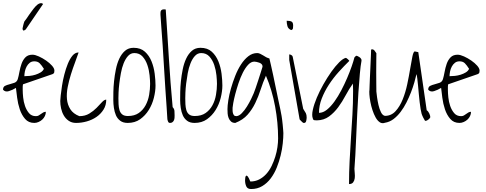

<svg xmlns="http://www.w3.org/2000/svg" viewBox="-47 -798 3160 1248"><path d="M56.6 -226.6Q34.2 -212.9 10.7 -205.6Q-12.7 -198.2 -27.3 -214.8Q-27.3 -233.4 -14.6 -239.7Q-2 -246.1 14.2 -250Q30.3 -253.9 46.4 -259.8Q62.5 -265.6 68.4 -283.2Q74.2 -302.7 79.1 -330.1Q84 -357.4 92.8 -382.8Q101.6 -408.2 118.2 -425.3Q134.8 -442.4 164.1 -442.4Q180.7 -442.4 205.6 -431.2Q230.5 -419.9 252.9 -404.3Q275.4 -388.7 291 -371.1Q306.6 -353.5 306.6 -338.9Q306.6 -332 305.2 -326.2Q303.7 -320.3 294.9 -316.4L102.5 -250L101.6 -245.1Q101.6 -241.2 100.6 -234.4V-222.7Q100.6 -215.8 100.6 -212.9Q100.6 -193.4 103.5 -164.6Q106.4 -135.7 115.7 -108.9Q125 -82 141.6 -62.5Q158.2 -43 186.5 -43Q197.3 -43 204.6 -47.4Q211.9 -51.8 219.2 -57.1Q226.6 -62.5 233.9 -66.9Q241.2 -71.3 251 -71.3Q251 -56.6 244.6 -43.5Q238.3 -30.3 227.5 -20.5Q216.8 -10.7 203.1 -4.9Q189.5 1 175.8 1Q138.7 1 116.2 -24.9Q93.8 -50.8 81.5 -87.4Q69.3 -124 64.5 -162.6Q59.6 -201.2 56.6 -226.6ZM175.8 -399.4Q158.2 -399.4 146 -389.6Q133.8 -379.9 126 -365.2Q118.2 -350.6 114.7 -333.5Q111.3 -316.4 111.3 -302.7Q127 -302.7 146 -304.7Q165 -306.6 183.6 -312.5Q202.1 -318.4 217.3 -327.6Q232.4 -336.9 238.3 -350.6Q223.6 -374 210.9 -386.7Q198.2 -399.4 175.8 -399.4ZM120.1 -606.4 107.4 -598.6Q97.7 -603.5 100.1 -615.7Q102.5 -627.9 104.5 -635.7Q105.5 -638.7 107.4 -646.5Q109.4 -654.3 111.3 -658.2Q117.2 -665 125.5 -677.2Q133.8 -689.5 142.1 -701.7Q150.4 -713.9 158.7 -724.6Q167 -735.4 171.9 -742.2Q176.8 -748 182.1 -754.4Q187.5 -760.7 194.8 -766.6Q202.1 -772.5 209.5 -775.4Q216.8 -778.3 223.6 -777.3Q225.6 -776.4 228.5 -774.9Q231.4 -773.4 233.4 -772.5Z M344.7 -141.6Q344.7 -151.4 347.7 -178.2Q350.6 -205.1 356 -240.2Q361.3 -275.4 371.1 -313.5Q380.9 -351.6 394 -383.8Q407.2 -416 424.3 -436.5Q441.4 -457 463.9 -457Q455.1 -429.7 440.9 -392.6Q426.8 -355.5 414.1 -314.9Q401.4 -274.4 393.1 -232.4Q384.8 -190.4 388.2 -153.8Q391.6 -117.2 410.2 -87.9Q428.7 -58.6 468.8 -43Q505.9 -43 533.2 -59.6Q560.5 -76.2 580.6 -96.7Q600.6 -117.2 615.7 -133.8Q630.9 -150.4 643.6 -150.4Q643.6 -113.3 625.5 -85Q607.4 -56.6 579.6 -37.6Q551.8 -18.6 517.1 -8.8Q482.4 1 447.3 1Q419.9 1 399.9 -12.7Q379.9 -26.4 367.7 -47.4Q355.5 -68.4 350.1 -93.3Q344.7 -118.2 344.7 -141.6Z M689.5 -147.5Q689.5 -167 689.9 -199.7Q690.4 -232.4 694.3 -270Q698.2 -307.6 706.1 -346.7Q713.9 -385.7 728.5 -417Q743.2 -448.2 765.6 -467.8Q788.1 -487.3 821.3 -487.3Q867.2 -487.3 895 -461.9Q922.9 -436.5 938 -398.9Q953.1 -361.3 958.5 -318.8Q963.9 -276.4 963.9 -242.2Q963.9 -205.1 953.1 -162.1Q942.4 -119.1 919.9 -83Q897.5 -46.9 863.8 -22.9Q830.1 1 783.2 1Q752.9 1 734.4 -13.2Q715.8 -27.3 706.5 -48.8Q697.3 -70.3 693.4 -96.7Q689.5 -123 689.5 -147.5ZM722.7 -159.2Q722.7 -140.6 723.6 -120.6Q724.6 -100.6 729.5 -83Q734.4 -65.4 747.1 -54.7Q759.8 -43.9 784.2 -43.9Q827.1 -43.9 855 -63.5Q882.8 -83 899.4 -113.8Q916 -144.5 922.4 -181.6Q928.7 -218.8 928.7 -252.9Q928.7 -274.4 925.3 -308.6Q921.9 -342.8 911.1 -375Q900.4 -407.2 879.9 -430.2Q859.4 -453.1 826.2 -453.1Q802.7 -453.1 785.6 -434.6Q768.6 -416 756.8 -386.7Q745.1 -357.4 738.8 -322.3Q732.4 -287.1 728.5 -254.9Q724.6 -222.7 723.6 -196.3Q722.7 -169.9 722.7 -159.2Z M1041 -22.5Q1040 -47.9 1036.1 -101.1Q1032.2 -154.3 1027.8 -221.2Q1023.4 -288.1 1019 -361.8Q1014.6 -435.5 1010.3 -502.9Q1005.9 -570.3 1001.5 -623.5Q997.1 -676.8 996.1 -702.1V-714.8Q996.1 -737.3 1018.6 -737.3Q1020.5 -737.3 1024.4 -736.8Q1028.3 -736.3 1030.3 -736.3Q1036.1 -651.4 1041 -573.2Q1045.9 -495.1 1050.8 -418Q1055.7 -340.8 1061.5 -263.2Q1067.4 -185.5 1075.2 -101.6Q1085.9 -90.8 1086.9 -76.7Q1087.9 -62.5 1087.9 -47.9Q1087.9 -41 1087.4 -32.7Q1086.9 -24.4 1084 -17.1Q1081.1 -9.8 1074.7 -4.4Q1068.4 1 1058.6 1Q1049.8 1 1046.4 -5.9Q1043 -12.7 1041 -22.5Z M1124 -147.5Q1124 -167 1124.5 -199.7Q1125 -232.4 1128.9 -270Q1132.8 -307.6 1140.6 -346.7Q1148.4 -385.7 1163.1 -417Q1177.7 -448.2 1200.2 -467.8Q1222.7 -487.3 1255.9 -487.3Q1301.8 -487.3 1329.6 -461.9Q1357.4 -436.5 1372.6 -398.9Q1387.7 -361.3 1393.1 -318.8Q1398.4 -276.4 1398.4 -242.2Q1398.4 -205.1 1387.7 -162.1Q1377 -119.1 1354.5 -83Q1332 -46.9 1298.3 -22.9Q1264.6 1 1217.8 1Q1187.5 1 1168.9 -13.2Q1150.4 -27.3 1141.1 -48.8Q1131.8 -70.3 1127.9 -96.7Q1124 -123 1124 -147.5ZM1157.2 -159.2Q1157.2 -140.6 1158.2 -120.6Q1159.2 -100.6 1164.1 -83Q1168.9 -65.4 1181.6 -54.7Q1194.3 -43.9 1218.8 -43.9Q1261.7 -43.9 1289.6 -63.5Q1317.4 -83 1334 -113.8Q1350.6 -144.5 1356.9 -181.6Q1363.3 -218.8 1363.3 -252.9Q1363.3 -274.4 1359.9 -308.6Q1356.4 -342.8 1345.7 -375Q1335 -407.2 1314.5 -430.2Q1293.9 -453.1 1260.7 -453.1Q1237.3 -453.1 1220.2 -434.6Q1203.1 -416 1191.4 -386.7Q1179.7 -357.4 1173.3 -322.3Q1167 -287.1 1163.1 -254.9Q1159.2 -222.7 1158.2 -196.3Q1157.2 -169.9 1157.2 -159.2Z M1545.9 374Q1545.9 365.2 1547.4 356Q1548.8 346.7 1553.2 344.2Q1557.6 341.8 1564 349.6Q1570.3 357.4 1580.1 381.8Q1611.3 381.8 1637.2 368.7Q1663.1 355.5 1683.6 333Q1704.1 310.5 1718.3 281.2Q1732.4 252 1742.2 220.7Q1752 189.5 1756.3 158.7Q1760.7 127.9 1760.7 101.6Q1760.7 0 1741.2 -106Q1721.7 -211.9 1681.6 -305.7Q1662.1 -262.7 1647.5 -216.8Q1632.8 -170.9 1612.3 -128.4Q1591.8 -85.9 1562 -52.2Q1532.2 -18.6 1482.4 1Q1464.8 1 1454.6 -8.3Q1444.3 -17.6 1439 -31.2Q1433.6 -44.9 1432.6 -60.1Q1431.6 -75.2 1431.6 -88.9Q1431.6 -110.4 1437 -146Q1442.4 -181.6 1454.1 -222.7Q1465.8 -263.7 1481.9 -304.7Q1498 -345.7 1519.5 -378.9Q1541 -412.1 1567.4 -432.6Q1593.8 -453.1 1625 -453.1Q1634.8 -453.1 1644.5 -448.2Q1654.3 -443.4 1664.1 -437.5L1683.6 -425.8Q1693.4 -420.9 1704.1 -418Q1707 -405.3 1713.9 -376Q1720.7 -346.7 1728.5 -310.1Q1736.3 -273.4 1744.6 -232.4Q1752.9 -191.4 1760.7 -154.8Q1768.6 -118.2 1774.9 -88.4Q1781.2 -58.6 1783.2 -44.9Q1784.2 -38.1 1786.6 -22Q1789.1 -5.9 1790.5 12.2Q1792 30.3 1793.5 45.9Q1794.9 61.5 1794.9 67.4Q1794.9 95.7 1791 133.8Q1787.1 171.9 1777.3 211.9Q1767.6 252 1752 291Q1736.3 330.1 1712.9 361.3Q1689.5 392.6 1657.7 411.6Q1626 430.7 1585 430.7Q1561.5 430.7 1553.7 413.1Q1545.9 395.5 1545.9 374ZM1464.8 -97.7V-81.1Q1464.8 -72.3 1466.8 -64Q1468.8 -55.7 1473.6 -49.3Q1478.5 -43 1489.3 -43Q1506.8 -43.9 1524.9 -62.5Q1543 -81.1 1558.1 -105.5Q1573.2 -129.9 1585.4 -154.8Q1597.7 -179.7 1602.5 -192.4Q1606.4 -201.2 1614.7 -225.6Q1623 -250 1631.8 -276.9Q1640.6 -303.7 1648.4 -328.6Q1656.2 -353.5 1659.2 -363.3V-368.2Q1659.2 -376 1652.8 -381.8Q1646.5 -387.7 1638.2 -390.6Q1629.9 -393.6 1621.1 -395.5Q1612.3 -397.5 1606.4 -397.5Q1585 -397.5 1565.9 -377Q1546.9 -356.4 1531.2 -325.2Q1515.6 -293.9 1503.4 -257.3Q1491.2 -220.7 1482.4 -187Q1473.6 -153.3 1469.2 -128.4Q1464.8 -103.5 1464.8 -97.7Z M1833 -444.3Q1838.9 -444.3 1846.2 -440.4Q1853.5 -436.5 1855.5 -429.7L1923.8 -90.8Q1935.5 -73.2 1940.9 -62.5Q1946.3 -51.8 1946.3 -34.2Q1946.3 -25.4 1943.4 -12.2Q1940.4 1 1929.7 1H1925.8Q1923.8 1 1923.8 0Q1921.9 -1 1918 -3.9L1903.3 -18.6Q1900.4 -21.5 1900.4 -22.5L1833 -408.2ZM1816.4 -663.1Q1837.9 -663.1 1848.1 -657.7Q1858.4 -652.3 1858.4 -631.8Q1858.4 -625 1857.4 -615.2Q1856.4 -605.5 1845.7 -602.5Q1826.2 -610.4 1821.3 -627.9Q1816.4 -645.5 1816.4 -663.1Z M2248 -203.1V-213.9Q2248 -221.7 2247.6 -230Q2247.1 -238.3 2247.1 -245.1V-254.9Q2221.7 -219.7 2199.7 -178.2Q2177.7 -136.7 2151.4 -101.1Q2125 -65.4 2091.8 -41Q2058.6 -16.6 2012.7 -15.6Q2005.9 -15.6 1997.1 -16.6Q1988.3 -17.6 1986.3 -28.3Q1978.5 -47.9 1986.3 -84Q1994.1 -120.1 2012.2 -163.1Q2030.3 -206.1 2055.2 -250Q2080.1 -293.9 2106.4 -331.1Q2132.8 -368.2 2157.7 -393.1Q2182.6 -418 2201.2 -421.9Q2202.1 -421.9 2206.1 -419.4Q2210 -417 2213.9 -413.1Q2217.8 -409.2 2220.7 -406.2Q2223.6 -403.3 2223.6 -402.3Q2189.5 -369.1 2154.3 -330.1Q2119.1 -291 2090.8 -247.6Q2062.5 -204.1 2044.4 -157.7Q2026.4 -111.3 2026.4 -64.5Q2052.7 -64.5 2078.1 -85Q2103.5 -105.5 2127 -138.2Q2150.4 -170.9 2171.4 -210.9Q2192.4 -251 2209.5 -291Q2226.6 -331.1 2238.8 -366.2Q2251 -401.4 2256.8 -424.8Q2258.8 -425.8 2262.7 -430.7Q2266.6 -435.5 2268.6 -435.5Q2272.5 -435.5 2277.8 -433.1Q2283.2 -430.7 2289.1 -426.8Q2294.9 -422.9 2298.8 -417.5Q2302.7 -412.1 2302.7 -408.2V-402.3Q2296.9 -373 2292 -318.8Q2287.1 -264.6 2282.7 -197.8Q2278.3 -130.9 2274.9 -57.1Q2271.5 16.6 2268.6 85Q2265.6 153.3 2262.7 210Q2259.8 266.6 2256.8 299.8Q2256.8 311.5 2258.8 328.1Q2260.7 344.7 2258.8 360.4Q2256.8 376 2248.5 387.2Q2240.2 398.4 2221.7 398.4Q2221.7 322.3 2225.6 247.1Q2229.5 171.9 2234.4 97.2Q2239.3 22.5 2243.7 -52.2Q2248 -127 2248 -203.1Z M2455.1 0Q2436.5 6.8 2421.4 -3.4Q2406.2 -13.7 2394.5 -34.7Q2382.8 -55.7 2374 -82.5Q2365.2 -109.4 2360.4 -135.7Q2355.5 -162.1 2354 -183.6Q2352.5 -205.1 2354.5 -214.8Q2354.5 -224.6 2355.5 -245.1Q2356.4 -265.6 2357.4 -291.5Q2358.4 -317.4 2359.9 -345.2Q2361.3 -373 2362.3 -399.4Q2363.3 -425.8 2364.3 -445.8Q2365.2 -465.8 2365.2 -475.6Q2367.2 -475.6 2368.2 -476.6L2371.1 -477.5Q2380.9 -477.5 2387.7 -468.8Q2394.5 -460 2399.4 -452.1Q2399.4 -438.5 2398.9 -403.3Q2398.4 -368.2 2398.4 -328.1Q2398.4 -288.1 2398.9 -252.4Q2399.4 -216.8 2399.4 -203.1Q2400.4 -191.4 2403.8 -166.5Q2407.2 -141.6 2413.1 -115.7Q2418.9 -89.8 2429.2 -68.8Q2439.5 -47.9 2455.1 -44.9Q2496.1 -44.9 2523.9 -75.2Q2551.8 -105.5 2570.3 -151.4Q2588.9 -197.3 2600.1 -250.5Q2611.3 -303.7 2619.1 -350.6Q2627 -397.5 2633.3 -429.2Q2639.6 -460.9 2648.4 -463.9L2671.9 -459L2726.6 -81.1Q2732.4 -78.1 2736.3 -72.3Q2740.2 -66.4 2743.7 -59.6Q2747.1 -52.7 2748.5 -45.9Q2750 -39.1 2750 -36.1Q2748 -29.3 2738.3 -21.5Q2728.5 -13.7 2721.7 -12.7H2717.8Q2716.8 -12.7 2715.8 -12.7Q2713.9 -15.6 2710.4 -22Q2707 -28.3 2703.1 -35.2Q2699.2 -42 2696.8 -49.3Q2694.3 -56.6 2693.4 -58.6Q2690.4 -68.4 2687 -88.9Q2683.6 -109.4 2680.7 -134.3Q2677.7 -159.2 2675.3 -187Q2672.9 -214.8 2670.4 -240.7Q2668 -266.6 2665.5 -286.6Q2663.1 -306.6 2660.2 -316.4Q2655.3 -293.9 2646.5 -263.2Q2637.7 -232.4 2624.5 -198.2Q2611.3 -164.1 2594.7 -131.3Q2578.1 -98.6 2557.1 -70.8Q2536.1 -43 2510.7 -23.9Q2485.4 -4.9 2455.1 0Z M2820.3 -226.6Q2797.9 -212.9 2774.4 -205.6Q2751 -198.2 2736.3 -214.8Q2736.3 -233.4 2749 -239.7Q2761.7 -246.1 2777.8 -250Q2793.9 -253.9 2810.1 -259.8Q2826.2 -265.6 2832 -283.2Q2837.9 -302.7 2842.8 -330.1Q2847.7 -357.4 2856.4 -382.8Q2865.2 -408.2 2881.8 -425.3Q2898.4 -442.4 2927.7 -442.4Q2944.3 -442.4 2969.2 -431.2Q2994.1 -419.9 3016.6 -404.3Q3039.1 -388.7 3054.7 -371.1Q3070.3 -353.5 3070.3 -338.9Q3070.3 -332 3068.8 -326.2Q3067.4 -320.3 3058.6 -316.4L2866.2 -250L2865.2 -245.1Q2865.2 -241.2 2864.3 -234.4V-222.7Q2864.3 -215.8 2864.3 -212.9Q2864.3 -193.4 2867.2 -164.6Q2870.1 -135.7 2879.4 -108.9Q2888.7 -82 2905.3 -62.5Q2921.9 -43 2950.2 -43Q2960.9 -43 2968.3 -47.4Q2975.6 -51.8 2982.9 -57.1Q2990.2 -62.5 2997.6 -66.9Q3004.9 -71.3 3014.6 -71.3Q3014.6 -56.6 3008.3 -43.5Q3002 -30.3 2991.2 -20.5Q2980.5 -10.7 2966.8 -4.9Q2953.1 1 2939.5 1Q2902.3 1 2879.9 -24.9Q2857.4 -50.8 2845.2 -87.4Q2833 -124 2828.1 -162.6Q2823.2 -201.2 2820.3 -226.6ZM2939.5 -399.4Q2921.9 -399.4 2909.7 -389.6Q2897.5 -379.9 2889.6 -365.2Q2881.8 -350.6 2878.4 -333.5Q2875 -316.4 2875 -302.7Q2890.6 -302.7 2909.7 -304.7Q2928.7 -306.6 2947.3 -312.5Q2965.8 -318.4 2981 -327.6Q2996.1 -336.9 3002 -350.6Q2987.3 -374 2974.6 -386.7Q2961.9 -399.4 2939.5 -399.4Z"/></svg>

Font: Waiting for the Sunrise
Style: Regular
Weight: 300
Version: Version 1.001 2001